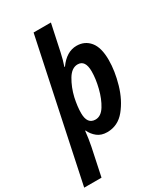

<svg xmlns="http://www.w3.org/2000/svg" viewBox="-282 -861 1041 1200"><g transform="rotate(-30 238.5 -261.0)"><path d="M173 -175Q173 -222 186 -282Q201 -346 232 -398Q263 -450 306 -450Q361 -450 361 -368Q361 -315 345 -251Q329 -187 300.5 -141Q272 -95 232 -95Q173 -95 173 -175ZM82 238 124 39Q134 -10 140 -67H143Q158 -34 186 -12Q214 10 256 10Q334 10 385.5 -53.5Q437 -117 463 -207Q489 -297 489 -377Q489 -467 453 -510.5Q417 -554 358 -554Q286 -554 231 -477H227Q242 -521 252 -568L293 -760H168L-43 238Z"/></g></svg>

Font: Noto Sans UI SemiCondensed
Style: Bold Italic
Weight: 700
Width: 4
Designer: Monotype Design Team
Foundry: Monotype Imaging Inc.
Version: 1.001